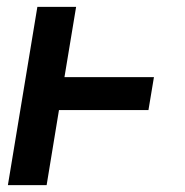

<svg xmlns="http://www.w3.org/2000/svg" viewBox="-20 -540 540 560"><path d="M3 0 89 -520H202L168 -315H429L413 -219H152L116 0Z"/></svg>

Font: Iosevka Term Curly
Style: Bold Italic
Weight: 700
Italic angle: -9°
Designer: Belleve Invis
Foundry: Belleve Invis
Version: Version 32.3.0